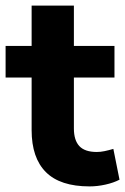

<svg xmlns="http://www.w3.org/2000/svg" viewBox="-21 -655 447 686"><path d="M299 11Q194 11 143 -40Q92 -91 92 -190V-378H-1V-491H92V-635H243V-491H388V-378H243V-196Q243 -154 262.5 -133Q282 -112 325 -112Q338 -112 352.5 -115Q367 -118 384 -123L406 -13Q385 -2 356 4.5Q327 11 299 11Z"/></svg>

Font: Nunito Sans 12pt ExtraLight ExtraBold
Style: Regular
Weight: 800
Version: Version 3.101;gftools[0.9.27]